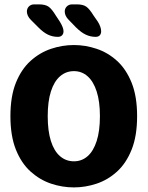

<svg xmlns="http://www.w3.org/2000/svg" viewBox="-20 -826 659 857"><path d="M310 10.5Q258 10.5 208 -6.2Q158 -23 116.8 -60Q75.5 -97 51 -158Q26.5 -219 26.5 -307.5Q26.5 -396 51 -456.8Q75.5 -517.5 116.8 -554.5Q158 -591.5 208 -608.2Q258 -625 310 -625Q361 -625 411.2 -608.2Q461.5 -591.5 502.2 -554.5Q543 -517.5 567.5 -456.8Q592 -396 592 -307.5Q592 -219 567.5 -158Q543 -97 502.2 -60Q461.5 -23 411.2 -6.2Q361 10.5 310 10.5ZM310 -106Q345 -106 371 -128.8Q397 -151.5 411.5 -196.5Q426 -241.5 426 -307.5Q426 -373 411.5 -417.8Q397 -462.5 371 -485.5Q345 -508.5 310 -508.5Q274.5 -508.5 248 -485.5Q221.5 -462.5 207.2 -417.8Q193 -373 193 -307.5Q193 -241.5 207.2 -196.5Q221.5 -151.5 248 -128.8Q274.5 -106 310 -106ZM238.5 -661.5Q214.5 -661.5 193.8 -671.5Q173 -681.5 150.5 -704.5L118 -737Q108.5 -746.5 104.2 -756.2Q100 -766 100 -774.5Q100 -788 109 -797.2Q118 -806.5 133 -806.5H153.5Q182 -806.5 196.8 -796.2Q211.5 -786 229.5 -756L247 -729.5Q263.5 -702.5 263.5 -686.5Q263.5 -675 256.8 -668.2Q250 -661.5 238.5 -661.5ZM407 -661.5Q383.5 -661.5 362.5 -671.5Q341.5 -681.5 318.5 -704.5L287 -737Q269 -755 269 -774.5Q269 -788 278.2 -797.2Q287.5 -806.5 302.5 -806.5H322.5Q351 -806.5 365.5 -796Q380 -785.5 398 -756L416.5 -729.5Q424.5 -716.5 428 -705.8Q431.5 -695 431.5 -686.5Q431.5 -675 425.2 -668.2Q419 -661.5 407 -661.5Z"/></svg>

Font: Sono ExtraLight Monospace
Style: Bold
Weight: 700
Version: Version 2.112